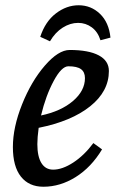

<svg xmlns="http://www.w3.org/2000/svg" viewBox="-20 -699 453 730"><path d="M29 -140Q29 -215 64 -302.5Q99 -390 150.5 -449.5Q202 -509 245 -509Q317 -509 355.5 -488.5Q394 -468 394 -429Q394 -352 323 -295Q252 -238 127 -213Q122 -176 122 -151Q122 -104 137.5 -79Q153 -54 182 -54Q217 -54 258.5 -81Q300 -108 335 -155L368 -131Q327 -63 268 -26Q209 11 145 11Q90 11 59.5 -27.5Q29 -66 29 -140ZM303 -402Q303 -425 288 -436Q273 -447 240 -447Q214 -447 184 -391Q154 -335 136 -260Q212 -276 257.5 -315Q303 -354 303 -402ZM279 -679Q326 -679 360 -646.5Q394 -614 400 -556L362 -546Q352 -578 329 -595Q306 -612 277 -612Q247 -612 218.5 -594Q190 -576 170 -542L133 -559Q152 -617 192.5 -648Q233 -679 279 -679Z"/></svg>

Font: Andada Pro Medium
Style: Italic
Weight: 500
Italic angle: -7°
Designer: Carolina Giovagnoli
Foundry: Huerta Tipografica
Version: Version 3.005; ttfautohint (v1.8.4)